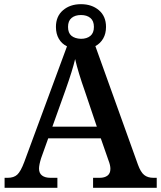

<svg xmlns="http://www.w3.org/2000/svg" viewBox="-20 -900 771 920"><path d="M2 -48H17Q46 -48 62.5 -63Q79 -78 96 -123L301 -678Q276 -690 262 -714Q248 -738 248 -771Q248 -822 282 -851Q316 -880 368 -880Q420 -880 454 -851Q488 -822 488 -771Q488 -739 474.5 -715.5Q461 -692 437 -679L641 -111Q654 -75 671 -61.5Q688 -48 715 -48H731V0H426V-48H458Q481 -48 495 -58.5Q509 -69 509 -91Q509 -108 500 -131L463 -237H211L177 -142Q167 -110 167 -92Q167 -70 181.5 -59Q196 -48 222 -48H255V0H2ZM430 -771Q430 -800 413 -814Q396 -828 368 -828Q340 -828 323 -814Q306 -800 306 -771Q306 -742 322.5 -728.5Q339 -715 368 -714Q396 -714 413 -728Q430 -742 430 -771ZM444 -293 387 -462Q355 -552 340 -617Q328 -565 294 -469L231 -293Z"/></svg>

Font: Noto Serif SemiBold
Style: Regular
Weight: 600
Designer: Monotype Design Team
Foundry: Monotype Imaging Inc.
Version: Version 1.001